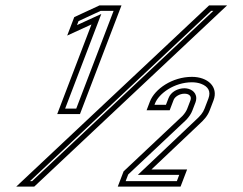

<svg xmlns="http://www.w3.org/2000/svg" viewBox="-20 -687 896 707"><path d="M190.7 -267H274.5L427.3 -667H346.1L253.4 -624L227.4 -556L316.8 -597ZM39.9 0H106.2L816.1 -667H749.8ZM644.9 0 669 -63H537.7L714.1 -230C731.4 -245.8 744.2 -259.9 751.9 -280L766.1 -317C785.5 -367.8 744.3 -404 686.8 -404C614 -404 549.7 -359.1 532 -313L519.8 -281H604.8L619.3 -319C623.8 -330.8 641 -342 659.4 -342C676.8 -342 686.9 -332.3 681.1 -317L669.6 -287C666.3 -278.3 660.4 -269.3 651.8 -260L435.1 -56L413.7 0ZM219.8 -287 353 -635.6 263.6 -594.6 269.2 -609.3 350.5 -647H398.3L260.7 -287ZM90.4 -20 757.7 -647H765.6L98.3 -20ZM631.2 -20 442.7 -20 452.1 -44.6 666 -245.9 666.5 -246.5C676.3 -257.1 683.8 -268.1 688.3 -279.9L699.8 -309.9C701.6 -314.7 702.7 -319.8 702.7 -325.1C702.8 -351.2 678.1 -362 659.4 -362C634.1 -362 609.1 -348.3 600.7 -326.1L591 -301H548.9L550.7 -305.9C564.6 -342.2 621.3 -384 686.8 -384C699.5 -384 711 -381.9 720.4 -378.4C746.7 -368.5 757.4 -350.5 747.4 -324.1L733.2 -287.1C727.2 -271.2 717.5 -260.2 700.5 -244.7L487.5 -43H639.9Z"/></svg>

Font: Din Kursivschrift
Style: BreitGhost
Weight: 400
Version: Version 1.089